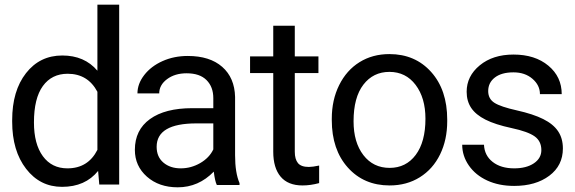

<svg xmlns="http://www.w3.org/2000/svg" viewBox="-20 -795 2455 820"><path d="M32 -282Q32 -407 91 -482.5Q150 -558 246 -558Q341 -558 396 -493V-775H489V-7H404L399 -65Q344 3 245 3Q151 3 91.5 -74Q32 -151 32 -275ZM268 -76Q356 -76 396 -155V-403Q355 -480 269 -480Q201 -480 163 -427.5Q125 -375 125 -272Q125 -180 163 -128Q201 -76 268 -76Z M906 -5Q898 -21 893 -62Q828 5 739 5Q659 5 607.5 -40.5Q556 -86 556 -155Q556 -240 620.5 -286.5Q685 -333 801 -333H891V-376Q891 -424 862 -453Q833 -482 777 -482Q727 -482 693.5 -457Q660 -432 660 -396H567Q567 -437 596 -474.5Q625 -512 674 -534Q723 -556 782 -556Q876 -556 929 -509.5Q982 -463 984 -381V-132Q984 -57 1003 -13V-5ZM891 -157V-268H819Q649 -268 649 -168Q649 -125 678 -100.5Q707 -76 752 -76Q796 -76 835 -98.5Q874 -121 891 -157Z M1239 -685V-554H1340V-483H1239V-147Q1239 -115 1252.5 -98.5Q1266 -82 1299 -82Q1315 -82 1343 -88V-13Q1306 -3 1272 -3Q1210 -3 1178.5 -40.5Q1147 -78 1147 -147V-483H1048V-554H1147V-685Z M1397 -288Q1397 -368 1428.5 -431.5Q1460 -495 1515.5 -529.5Q1571 -564 1643 -564Q1753 -564 1821.5 -487.5Q1890 -411 1890 -284V-277Q1890 -198 1859.5 -135.5Q1829 -73 1773 -38Q1717 -3 1644 -3Q1534 -3 1465.5 -79.5Q1397 -156 1397 -282ZM1644 -78Q1714 -78 1755.5 -133.5Q1797 -189 1797 -288Q1797 -377 1755 -432.5Q1713 -488 1643 -488Q1574 -488 1532 -433.5Q1490 -379 1490 -277Q1490 -187 1532 -132.5Q1574 -78 1644 -78Z M1973 -403Q1973 -470 2029 -516Q2085 -562 2173 -562Q2265 -562 2322 -514.5Q2379 -467 2379 -393H2286Q2286 -431 2254 -458.5Q2222 -486 2173 -486Q2122 -486 2093.5 -464Q2065 -442 2065 -406Q2065 -373 2091.5 -356Q2118 -339 2187.5 -323.5Q2257 -308 2300 -286.5Q2343 -265 2363.5 -234.5Q2384 -204 2384 -161Q2384 -88 2326 -44.5Q2268 -1 2176 -1Q2111 -1 2061 -24Q2011 -47 1982.5 -88Q1954 -129 1954 -177H2047Q2049 -131 2084 -103.5Q2119 -76 2176 -76Q2228 -76 2260 -97.5Q2292 -119 2292 -154Q2292 -192 2263.5 -212.5Q2235 -233 2165 -248Q2095 -263 2053.5 -284Q2012 -305 1992.5 -334Q1973 -363 1973 -403Z"/></svg>

Font: lipipragatuchhi
Style: Regular
Weight: 400
Designer: Abhinash Majhi
Version: Version 1.000